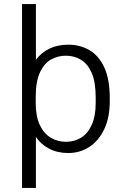

<svg xmlns="http://www.w3.org/2000/svg" viewBox="-20 -740 625 941"><path d="M88 181V-720H156V-447Q184 -484 224 -502.5Q264 -521 315 -521Q371 -521 417 -495Q463 -469 490.5 -411Q518 -353 518 -258V-245Q518 -163 490.5 -106Q463 -49 417 -19.5Q371 10 315 10Q261 10 220.5 -11.5Q180 -33 156 -69V181ZM303 -45Q344 -45 377 -65Q410 -85 429.5 -128Q449 -171 449 -236V-262Q449 -338 429.5 -382.5Q410 -427 377 -447Q344 -467 303 -467Q263 -467 229.5 -448Q196 -429 175.5 -384.5Q155 -340 155 -263V-236Q155 -170 175 -127.5Q195 -85 229 -65Q263 -45 303 -45Z"/></svg>

Font: Chivo Medium ExtraLight
Style: Regular
Weight: 250
Version: Version 2.002